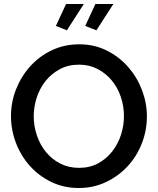

<svg xmlns="http://www.w3.org/2000/svg" viewBox="-20 -937 792 962"><path d="M315 -785 260 -807 311 -917H400ZM463 -785 407 -807 458 -917H548ZM375 5Q299 5 236.5 -25.5Q174 -56 129 -106.5Q84 -157 59.5 -222Q35 -287 35 -355Q35 -426 61 -491Q87 -556 132.5 -606Q178 -656 240.5 -685.5Q303 -715 377 -715Q453 -715 515.5 -683.5Q578 -652 622.5 -601Q667 -550 691.5 -485.5Q716 -421 716 -354Q716 -283 690.5 -218Q665 -153 619 -103.5Q573 -54 510.5 -24.5Q448 5 375 5ZM149 -355Q149 -305 165 -258Q181 -211 210.5 -175Q240 -139 282 -117.5Q324 -96 376 -96Q430 -96 471.5 -118.5Q513 -141 542 -178Q571 -215 586 -261Q601 -307 601 -355Q601 -406 585 -452.5Q569 -499 539.5 -534.5Q510 -570 468.5 -591.5Q427 -613 376 -613Q322 -613 280 -590.5Q238 -568 209 -532Q180 -496 164.5 -449.5Q149 -403 149 -355Z"/></svg>

Font: IngvarSans
Style: Regular
Weight: 600
Version: Version 3.000